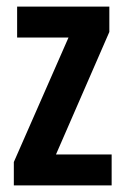

<svg xmlns="http://www.w3.org/2000/svg" viewBox="-20 -563 379 583"><path d="M319 0H22V-71L188 -449H32V-543H312V-466L150 -94H319Z"/></svg>

Font: Noto Sans Thai ExtCond SemBd
Style: Regular
Weight: 600
Width: 2
Designer: Monotype Design Team
Foundry: Monotype Imaging Inc.
Version: Version 2.002; ttfautohint (v1.8.4.7-5d5b)